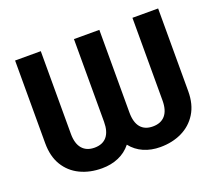

<svg xmlns="http://www.w3.org/2000/svg" viewBox="-122 -899 1227 1080"><g transform="rotate(-20 491.5 -358.5)"><path d="M63.2 -232.2V-727.3H217V-232.2Q217 -174.4 242.7 -144Q268.5 -113.6 316.4 -113.6Q364.7 -113.6 390.1 -143.6Q415.5 -173.7 415.5 -232.2V-727.3H567.5V-232.2Q567.5 -173.7 592.5 -143.6Q617.5 -113.6 665.5 -113.6Q713.8 -113.6 739.7 -143.6Q765.6 -173.7 765.6 -232.2V-727.3H919.4V-232.2Q919.4 -153.4 885.8 -99.4Q852.3 -45.5 794.9 -17.8Q737.6 9.9 665.5 9.9Q611.2 9.9 566.6 -9.6Q522 -29.1 491.8 -67.5Q461.3 -29.1 416.2 -9.6Q371.1 9.9 316.4 9.9Q243.6 9.9 186.3 -17.8Q128.9 -45.5 96.1 -99.4Q63.2 -153.4 63.2 -232.2Z"/></g></svg>

Font: InterMG
Style: Bold
Weight: 700
Designer: Rasmus Andersson
Foundry: rsms
Version: Version 3.019;December 26, 2023;FontCreator 15.0.0.2955 64-b